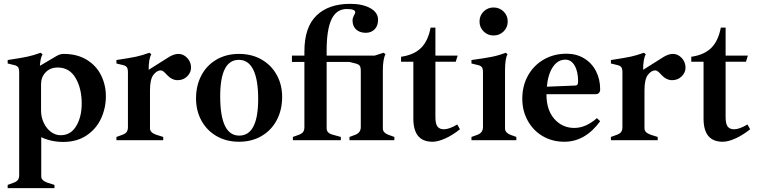

<svg xmlns="http://www.w3.org/2000/svg" viewBox="-20 -731 3961 1001"><path d="M20 233 53 221Q68 215 74 206Q80 197 80 181V-354Q80 -374 73.5 -381.5Q67 -389 53 -392L20 -400V-418Q92 -429 122.5 -435.5Q153 -442 192 -456L202 -448Q191 -431 188 -389H190L273 -438Q293 -450 311 -450Q382 -450 432 -419.5Q482 -389 507 -338.5Q532 -288 532 -229Q532 -168 507 -113.5Q482 -59 431.5 -25Q381 9 309 9Q277 9 246.5 2Q216 -5 195 -16V188Q195 199 202.5 207Q210 215 226 221L264 233V250H20ZM406 -191Q406 -270 374 -324.5Q342 -379 281 -379Q242 -379 218 -354Q194 -329 194 -292V-155Q194 -121 208 -91Q222 -61 245.5 -43.5Q269 -26 296 -26Q349 -26 377.5 -74Q406 -122 406 -191Z M976 -378Q976 -353 956 -333Q936 -313 906 -313Q876 -313 850 -341Q847 -344 841 -350.5Q835 -357 829 -360.5Q823 -364 818 -364Q798 -364 780 -341Q762 -318 762 -260V-62Q762 -51 769.5 -43Q777 -35 793 -29L831 -17V0H587V-17L620 -29Q635 -35 641 -44Q647 -53 647 -69V-354Q647 -374 640.5 -381.5Q634 -389 620 -392L587 -400V-418Q659 -429 689.5 -435.5Q720 -442 759 -456L769 -448Q755 -425 755 -367L863 -435Q889 -450 910 -450Q936 -450 956 -429Q976 -408 976 -378Z M1002 -218Q1002 -285 1030 -338Q1058 -391 1109 -420.5Q1160 -450 1226 -450Q1293 -450 1344 -420.5Q1395 -391 1423 -340Q1451 -289 1451 -226Q1451 -158 1423 -105Q1395 -52 1344 -22Q1293 8 1226 8Q1160 8 1109 -21.5Q1058 -51 1030 -102.5Q1002 -154 1002 -218ZM1326 -215Q1326 -316 1300.5 -367.5Q1275 -419 1225 -419Q1128 -419 1128 -229Q1128 -24 1227 -24Q1326 -24 1326 -215Z M1507 -17 1540 -29Q1555 -35 1561 -44Q1567 -53 1567 -69V-408H1502V-441H1567V-463Q1567 -589 1630 -650Q1693 -711 1806 -711Q1870 -711 1910.5 -688.5Q1951 -666 1951 -628Q1951 -596 1933 -578Q1915 -560 1887 -560Q1856 -560 1837 -577Q1818 -594 1818 -625Q1818 -636 1825 -650Q1832 -661 1832 -667Q1832 -684 1788 -684Q1734 -684 1708.5 -630.5Q1683 -577 1683 -468V-441H1933L1980 -456L1990 -448Q1983 -437 1979.5 -414.5Q1976 -392 1976 -364V-62Q1976 -49 1984 -41Q1992 -33 2003 -29L2036 -17V0H1802V-17L1834 -29Q1861 -40 1861 -69V-362Q1861 -380 1855.5 -388Q1850 -396 1834 -400L1802 -408H1683V-62Q1683 -37 1714 -29L1757 -17V0H1507Z M2135 -113V-409H2071V-435Q2139 -445 2175.5 -481.5Q2212 -518 2225 -587H2250V-441H2366L2356 -409H2250V-121Q2250 -85 2261 -71Q2272 -57 2294 -57Q2322 -57 2364 -82L2378 -57Q2339 -26 2301 -9Q2263 8 2235 8Q2185 8 2160 -22Q2135 -52 2135 -113Z M2438 -17 2471 -29Q2498 -40 2498 -69V-354Q2498 -374 2491.5 -381.5Q2485 -389 2471 -392L2438 -400V-418Q2503 -427 2540 -434Q2577 -441 2617 -456L2626 -448Q2613 -426 2613 -364V-62Q2613 -49 2621 -41Q2629 -33 2639 -29L2672 -17V0H2438ZM2480 -619Q2480 -650 2501.5 -671Q2523 -692 2553 -692Q2584 -692 2605.5 -671Q2627 -650 2627 -619Q2627 -588 2605.5 -567Q2584 -546 2553 -546Q2523 -546 2501.5 -567Q2480 -588 2480 -619Z M3092 -115 3109 -99Q3031 8 2922 8Q2859 8 2809 -21.5Q2759 -51 2731 -102.5Q2703 -154 2703 -216Q2703 -284 2733 -337.5Q2763 -391 2815.5 -421Q2868 -451 2934 -451Q2985 -451 3025 -427Q3065 -403 3087 -360.5Q3109 -318 3109 -265Q3109 -254 3103 -247Q3097 -240 3086 -240H2829V-239Q2829 -157 2870.5 -110.5Q2912 -64 2974 -64Q3034 -64 3092 -115ZM2831 -279 2980 -285Q2994 -285 2994 -306Q2994 -358 2976 -389Q2958 -420 2928 -420Q2888 -420 2862.5 -382Q2837 -344 2831 -279Z M3554 -378Q3554 -353 3534 -333Q3514 -313 3484 -313Q3454 -313 3428 -341Q3425 -344 3419 -350.5Q3413 -357 3407 -360.5Q3401 -364 3396 -364Q3376 -364 3358 -341Q3340 -318 3340 -260V-62Q3340 -51 3347.5 -43Q3355 -35 3371 -29L3409 -17V0H3165V-17L3198 -29Q3213 -35 3219 -44Q3225 -53 3225 -69V-354Q3225 -374 3218.5 -381.5Q3212 -389 3198 -392L3165 -400V-418Q3237 -429 3267.5 -435.5Q3298 -442 3337 -456L3347 -448Q3333 -425 3333 -367L3441 -435Q3467 -450 3488 -450Q3514 -450 3534 -429Q3554 -408 3554 -378Z M3648 -113V-409H3584V-435Q3652 -445 3688.5 -481.5Q3725 -518 3738 -587H3763V-441H3879L3869 -409H3763V-121Q3763 -85 3774 -71Q3785 -57 3807 -57Q3835 -57 3877 -82L3891 -57Q3852 -26 3814 -9Q3776 8 3748 8Q3698 8 3673 -22Q3648 -52 3648 -113Z"/></svg>

Font: Ibarra Real Nova
Style: Bold
Weight: 700
Designer: Jose Maria Ribagorda & Octavio Pardo
Foundry: Jose Maria Ribagorda
Version: Version 1.014